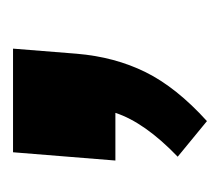

<svg xmlns="http://www.w3.org/2000/svg" viewBox="-42 -160 345 302"><g transform="rotate(-90 131.0 -8.5)"><path d="M206 -161 198 -61Q193 -1 169 47.5Q145 96 92 144L36 98Q90 46 105 0H30L43 -161Z"/></g></svg>

Font: Muli ExtraBold
Style: Italic
Weight: 800
Italic angle: -4.541°
Designer: Vernon Adams
Foundry: Vernon Adams
Version: Version 2.000